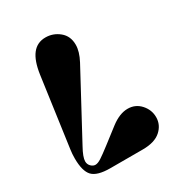

<svg xmlns="http://www.w3.org/2000/svg" viewBox="-182 -898 953 1021"><g transform="rotate(-30 295.0 -387.5)"><path d="M64 -193.8 123 -617.2Q134.3 -697.3 164.8 -736.1Q195.3 -774.9 246.1 -774.9Q293.5 -774.9 330.3 -744.6Q367.2 -714.4 367.2 -661.1Q367.2 -619.6 339.8 -567.9L128.9 -175.8Q100.1 -124 100.1 -98.1Q100.1 -80.1 112.5 -67.6Q125 -55.2 139.2 -55.2Q153.8 -55.2 174.8 -68.6Q195.8 -82 240.2 -116.2L332 -187Q386.2 -228 435.1 -228Q482.4 -228 513.7 -193.4Q544.9 -158.7 544.9 -113.8Q544.9 -66.4 507.8 -33.2Q470.7 0 397 0H198.2Q118.2 0 89.1 -30.8Q60.1 -61.5 60.1 -140.1Q60.1 -167 64 -193.8Z"/></g></svg>

Font: Pilowlava
Style: Regular
Weight: 400
Designer: Anton Moglia, Jérémy Landes, Maksym Kobuzan (Cyrillic), Velvetyne Type Foundry
Foundry: Anton Moglia, Jérémy Landes, Velvetyne Type Foundry
Version: Version 1.001;hotconv 1.0.109;makeotfexe 2.5.65596